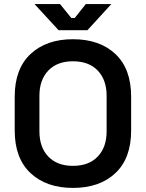

<svg xmlns="http://www.w3.org/2000/svg" viewBox="-20 -906 714 940"><path d="M337 14Q207 14 129.5 -58.5Q52 -131 52 -267V-433Q52 -569 129.5 -641.5Q207 -714 337 -714Q468 -714 545 -641.5Q622 -569 622 -433V-267Q622 -131 545 -58.5Q468 14 337 14ZM337 -94Q415 -94 458.5 -139.5Q502 -185 502 -263V-437Q502 -515 458.5 -560.5Q415 -606 337 -606Q260 -606 216.5 -560.5Q173 -515 173 -437V-263Q173 -185 216.5 -139.5Q260 -94 337 -94ZM267 -758 149 -886H274L329 -818H346L400 -886H525L408 -758Z"/></svg>

Font: Space Grotesk Light SemiBold
Style: Regular
Weight: 600
Version: Version 2.000